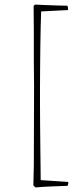

<svg xmlns="http://www.w3.org/2000/svg" viewBox="-20 -695 358 840"><path d="M135 125 126 116 128 25 129 -313Q128 -363 128 -427.5Q128 -492 128 -556Q128 -620 127 -669L133 -675Q147 -674 175 -673Q203 -672 231.5 -671Q260 -670 275 -670Q278 -664 278 -651L160 -645Q159 -620 158 -580Q157 -540 156.5 -493Q156 -446 155.5 -399Q155 -352 155 -314Q155 -283 155 -239Q155 -195 155.5 -145.5Q156 -96 156.5 -49Q157 -2 157.5 36Q158 74 158 93L279 101Q279 109 276 118Q246 119 207.5 120.5Q169 122 135 125Z"/></svg>

Font: Labrada ExtraLight
Style: Regular
Weight: 200
Designer: Mercedes Jáuregui
Foundry: Omnibus-Type Team
Version: Version 1.000; ttfautohint (v1.8.4.7-5d5b)